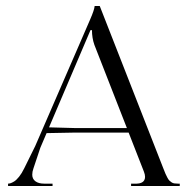

<svg xmlns="http://www.w3.org/2000/svg" viewBox="-20 -623 630 643"><path d="M7 0V-8Q10.8 -8 15.2 -9.4Q19.8 -10.8 27.2 -15.2Q34.8 -19.8 43.8 -31Q52.8 -42.2 61 -59L98 -134L282 -558Q296 -590.2 297 -603H314L527 -59Q531.8 -47 534.2 -41.1Q536.8 -35.2 540.5 -28.2Q544.2 -21.2 547.1 -18.4Q550 -15.5 554.4 -12.5Q558.8 -9.5 563.8 -8.8Q568.8 -8 576 -8H582V0H419V-8H438Q442 -8 445.9 -8.8Q449.8 -9.5 454.6 -11.6Q459.5 -13.8 462.6 -18.6Q465.8 -23.5 465.8 -30.5Q465.8 -38.5 462 -48L410.8 -179H232L136 -177.2L115 -128L92 -59Q88 -48.2 88 -38Q88 -23.8 98.6 -15.9Q109.2 -8 128 -8H156V0ZM144.2 -196.5 236 -194H405L296 -473Q288 -495.8 288 -522H283Z"/></svg>

Font: FogtwoNo5
Style: Regular
Weight: 400
Designer: gluk (gluksza@wp.pl)
Foundry: gluk (gluksza@wp.pl)
Version: Version 0.87